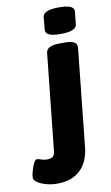

<svg xmlns="http://www.w3.org/2000/svg" viewBox="-208 -766 592 1028"><g transform="rotate(-10 88.0 -252.0)"><path d="M18 212Q-14 212 -42.5 204Q-71 196 -89 184Q-107 172 -107 158Q-107 146 -101 123.5Q-95 101 -86 82.5Q-77 64 -68 64Q-61 64 -46 69.5Q-31 75 -13 75Q8 75 18 66.5Q28 58 30 35L85 -487Q89 -525 158 -525H188Q224 -525 239 -515.5Q254 -506 253 -487L197 48Q188 127 142 169.5Q96 212 18 212ZM175 -574Q130 -574 111 -583.5Q92 -593 94 -611L100 -679Q102 -697 123.5 -706.5Q145 -716 190 -716Q234 -716 253 -706.5Q272 -697 270 -679L263 -611Q261 -593 240 -583.5Q219 -574 175 -574Z"/></g></svg>

Font: Asap Semi Expanded Semi Expanded ExtraBold
Style: Italic
Weight: 800
Width: 6
Italic angle: -6°
Designer: Pablo Cosgaya
Foundry: Omnibus-Type
Version: Version 3.001; ttfautohint (v1.8.4.7-5d5b)